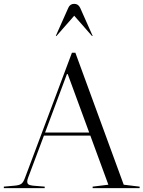

<svg xmlns="http://www.w3.org/2000/svg" viewBox="-55 -981 748 1001"><path d="M673 -8V0H428V-8L510 -18L416 -274H174L91 -53Q87 -42 87 -35Q87 -24 93.5 -19.5Q100 -15 117 -13L178 -8V0H-35V-8L21 -13Q46 -15 56.5 -23Q67 -31 75 -53L320 -706H338L590 -18ZM410 -290 298 -595H294L180 -290ZM425 -793 332 -899 239 -793 236 -794 301 -940Q310 -961 332 -961Q353 -961 363 -940L428 -794Z"/></svg>

Font: Libre Caslon Display
Style: Regular
Weight: 400
Designer: Pablo Impallari, Rodrigo Fuenzalida
Foundry: Pablo Impallari, Rodrigo Fuenzalida
Version: Version 1.100; ttfautohint (v1.6) -l 8 -r 50 -G 200 -x 14 -D